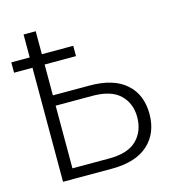

<svg xmlns="http://www.w3.org/2000/svg" viewBox="-107 -803 826 895"><g transform="rotate(-15 306.0 -355.5)"><path d="M297.4 -550.3H146V-401.4H323.7Q438.5 -401.4 498.5 -348.1Q558.6 -294.9 558.6 -201.7Q558.6 -108.4 498.3 -54.2Q438 0 323.7 0H87.4V-550.3H-1.5V-600.1H87.4V-710.9H146V-600.1H297.4ZM146 -351.6V-49.3H323.7Q414.1 -49.3 456.8 -91.8Q499.5 -134.3 499.5 -202.6Q499.5 -268.1 456.8 -309.8Q414.1 -351.6 323.7 -351.6Z"/></g></svg>

Font: Franko
Style: Light
Weight: 300
Designer: Google
Version: Version 1.200310; 2013